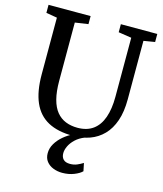

<svg xmlns="http://www.w3.org/2000/svg" viewBox="-140 -846 1021 1199"><g transform="rotate(15 370.0 -247.0)"><path d="M382 8Q283.5 8 219.8 -26.5Q156 -61 125 -132Q94 -203 94 -312.5V-679L23 -691V-743H295V-691L210 -678.5V-302Q210 -232 222.8 -183.5Q235.5 -135 260 -105.2Q284.5 -75.5 318.8 -61.8Q353 -48 395.5 -48Q456.5 -48 496.2 -77.2Q536 -106.5 555.5 -162Q575 -217.5 575 -296V-678L490.5 -691V-743H726V-691L653.5 -679V-301.5Q653.5 -220 633.2 -161.5Q613 -103 576.2 -65.5Q539.5 -28 490 -10Q440.5 8 382 8ZM376 248.5Q345.5 248.5 318.2 238Q291 227.5 274.2 206.2Q257.5 185 257.5 153Q257.5 120.5 274.8 91.2Q292 62 320 38.2Q348 14.5 380 -1L412 -5L457 -1Q421.5 13 398 35.2Q374.5 57.5 363 82Q351.5 106.5 351.5 127.5Q351.5 153 365.5 167.5Q379.5 182 409 182Q433.5 182 453.8 173.5Q474 165 492 153.5L502.5 204.5Q486 221.5 451.8 235Q417.5 248.5 376 248.5Z"/></g></svg>

Font: Merriweather Medium
Style: Regular
Weight: 500
Version: Version 2.100